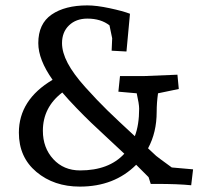

<svg xmlns="http://www.w3.org/2000/svg" viewBox="-20 -682 765 712"><path d="M304 -662Q338 -662 387 -651.5Q436 -641 462 -631L449 -491L394 -494Q396 -533 396 -540L386 -588Q354 -613 304 -613Q262 -613 236 -588Q210 -563 210 -522Q210 -488 231 -448Q252 -408 296.5 -358.5Q341 -309 378.5 -272.5Q416 -236 480 -177Q496 -219 496 -279Q496 -296 487 -336L419 -342L425 -400H516L638 -405L643 -352L566 -336Q561 -301 561 -267Q561 -191 529 -132L559 -104Q562 -101 617 -61L696 -54L689 5Q640 0 560 0H539L531 -25L485 -71Q404 10 276 10Q180 10 115 -44.5Q50 -99 50 -190Q50 -312 175 -386Q122 -461 122 -522Q122 -594 171.5 -628Q221 -662 304 -662ZM211 -339Q139 -284 139 -197Q139 -134 177.5 -92Q216 -50 277 -50Q384 -50 441 -112Q422 -130 381.5 -167.5Q341 -205 318 -227Q295 -249 264 -281Q233 -313 211 -339Z"/></svg>

Font: Andada
Style: Regular
Weight: 400
Designer: Carolina Giovagnoli
Foundry: Carolina Giovagnoli
Version: Version 1.003